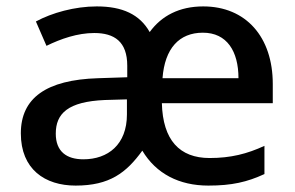

<svg xmlns="http://www.w3.org/2000/svg" viewBox="-20 -569 920 599"><path d="M614 -549C540 -549 484 -520 447 -469C416 -524 362 -549 282 -549C213 -549 142 -529 92 -502L125 -426C170 -448 222 -466 274 -466C337 -466 377 -439 377 -364V-328L286 -325C124 -320 45 -263 45 -153C45 -41 120 10 216 10C322 10 374 -30 424 -99C467 -27 539 10 630 10C703 10 751 -1 805 -26V-114C751 -89 700 -76 634 -76C540 -76 488 -132 485 -247H831V-307C831 -454 747 -549 614 -549ZM613 -467C688 -467 724 -409 724 -325H487C494 -418 539 -467 613 -467ZM307 -257 376 -259V-212C376 -118 317 -72 240 -72C188 -72 154 -96 154 -152C154 -215 192 -252 307 -257Z"/></svg>

Font: Noto Sans Devanagari UI Medium
Style: Regular
Weight: 500
Designer: Jelle Bosma - Monotype Design Team
Foundry: Monotype Imaging Inc.
Version: Version 2.004